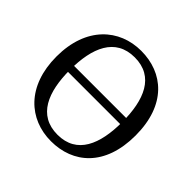

<svg xmlns="http://www.w3.org/2000/svg" viewBox="-172 -860 1051 1051"><g transform="rotate(45 353.5 -334.0)"><path d="M610.6 -319.3V-366H97.1V-319.3H610.6ZM151.1 -334.6C151.1 -505.1 203.3 -634.1 353.8 -634.1C504.3 -634.1 555.6 -505.1 555.6 -334.6C555.6 -164.1 504.3 -35.2 353.8 -35.2C203.3 -35.2 151.1 -164.1 151.1 -334.6ZM353.8 -684.5C185.2 -684.5 47.2 -564.2 47.2 -334.6C47.2 -105.1 184.2 15.2 353.8 15.2C523.5 15.2 659.5 -96.4 659.5 -334.6C659.5 -572.8 522.5 -684.5 353.8 -684.5Z"/></g></svg>

Font: Source Serif Variable
Style: Regular
Weight: 389
Designer: Frank Grießhammer
Foundry: Adobe Systems Incorporated
Version: Version 3.001;hotconv 1.0.111;makeotfexe 2.5.65597